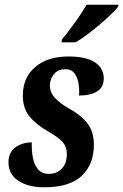

<svg xmlns="http://www.w3.org/2000/svg" viewBox="-20 -786 524 816"><path d="M169 10Q99 10 57.5 -18Q16 -46 16 -96Q16 -127 31 -145.5Q46 -164 68.5 -172.5Q91 -181 115 -181Q114 -145 120 -114.5Q126 -84 142.5 -65.5Q159 -47 187 -47Q222 -47 243 -69.5Q264 -92 264 -131Q264 -164 244 -184.5Q224 -205 185 -227Q133 -257 105 -291.5Q77 -326 77 -380Q77 -456 129.5 -501Q182 -546 271 -546Q327 -546 360 -533Q393 -520 407 -499Q421 -478 421 -454Q421 -415 393 -397.5Q365 -380 316 -380Q318 -407 313.5 -432.5Q309 -458 296 -475Q283 -492 258 -492Q228 -492 211 -473Q194 -454 192 -426Q191 -395 212.5 -371Q234 -347 273 -325Q329 -294 354 -258.5Q379 -223 379 -171Q379 -87 327 -38.5Q275 10 169 10ZM241 -606 244 -619Q268 -648 298 -689.5Q328 -731 348 -766H484L481 -756Q471 -743 450 -723Q429 -703 403 -681Q377 -659 350.5 -639Q324 -619 301 -606Z"/></svg>

Font: Noto Serif ExtraCondensed
Style: Bold Italic
Weight: 700
Width: 2
Italic angle: -12°
Designer: Monotype Design Team
Foundry: Monotype Imaging Inc.
Version: Version 2.013; ttfautohint (v1.8.4.7-5d5b)